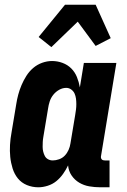

<svg xmlns="http://www.w3.org/2000/svg" viewBox="-20 -787 540 815"><path d="M143 8Q117 8 94 -1.5Q71 -11 56 -29.5Q41 -48 33.5 -72Q26 -96 23.5 -121Q21 -146 22.5 -172Q24 -198 29 -225L49 -345Q52 -365 57.5 -385.5Q63 -406 71.5 -426Q80 -446 92 -465Q104 -484 121 -498.5Q138 -513 159 -520.5Q180 -528 201 -528Q224 -528 245.5 -520Q267 -512 282.5 -496.5Q298 -481 306.5 -460Q315 -439 319 -416L336 -520H474L409 -126Q408 -122 408.5 -118Q409 -114 411.5 -111Q414 -108 417.5 -107Q421 -106 425 -106H445V8H406Q382 8 359 4Q336 0 316.5 -11.5Q297 -23 284 -42Q271 -61 269 -85Q260 -66 247.5 -48.5Q235 -31 219 -18Q203 -5 182.5 1.5Q162 8 143 8ZM204 -106Q217 -106 231 -111Q245 -116 255 -126.5Q265 -137 271 -150.5Q277 -164 279 -178L299 -298Q301 -310 302.5 -321.5Q304 -333 304 -345Q304 -357 302.5 -368.5Q301 -380 296.5 -390Q292 -400 282.5 -407Q273 -414 261 -414Q246 -414 231.5 -406Q217 -398 206.5 -385Q196 -372 191 -356.5Q186 -341 184 -326L164 -206Q162 -195 161.5 -184.5Q161 -174 161 -163.5Q161 -153 163.5 -143Q166 -133 170.5 -124.5Q175 -116 184 -111Q193 -106 204 -106ZM198 -587 144 -630 256 -767H386L450 -625L386 -592L310 -695Z"/></svg>

Font: Iosevka Heavy
Style: Italic
Weight: 900
Italic angle: -9°
Monospace: yes
Designer: Belleve Invis
Foundry: Belleve Invis
Version: Version 32.5.0; ttfautohint (v1.8.4)